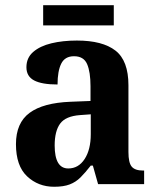

<svg xmlns="http://www.w3.org/2000/svg" viewBox="-20 -704 601 734"><path d="M187 10Q126 10 83.5 -30Q41 -70 41 -153Q41 -234 93 -272.5Q145 -311 250 -315L326 -318V-374Q326 -429 313 -459Q300 -489 263 -489Q228 -489 214 -460.5Q200 -432 200 -381Q140 -381 110.5 -396.5Q81 -412 81 -447Q81 -483 107 -505.5Q133 -528 176.5 -538.5Q220 -549 274 -549Q372 -549 421.5 -510.5Q471 -472 471 -378V-123Q471 -82 483.5 -67Q496 -52 527 -52H531V0H355L335 -71H327Q306 -44 288 -26Q270 -8 246.5 1Q223 10 187 10ZM241 -60Q280 -60 303.5 -96Q327 -132 327 -191V-267L286 -264Q231 -260 210 -231.5Q189 -203 189 -148Q189 -60 241 -60ZM145 -607V-684H415V-607Z"/></svg>

Font: Noto Serif Devanagari SemiCondensed
Style: Bold
Weight: 700
Width: 4
Designer: Universal Thirst, Indian Type Foundry and the Monotype Design Team
Foundry: Monotype Imaging Inc.
Version: Version 2.004; ttfautohint (v1.8.4.7-5d5b)